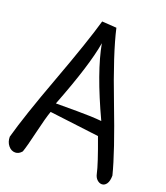

<svg xmlns="http://www.w3.org/2000/svg" viewBox="-135 -801 797 921"><g transform="rotate(20 263.0 -341.0)"><path d="M227.5 -708 301.8 -703.1Q329.1 -582 414.1 -360.8Q499 -139.6 526.4 -30.3Q526.4 -2 516.6 12.2Q506.8 26.4 492.2 26.4Q479.5 26.4 468.3 16.1Q457 5.9 453.1 -12.7Q444.3 -55.7 396.5 -184.6Q195.3 -210 143.6 -215.8Q130.9 -180.7 112.3 -101.6Q93.8 -22.5 83 7.8Q68.4 25.4 49.8 25.4Q29.3 25.4 14.6 7.3Q0 -10.7 0 -37.1Q31.2 -151.4 113.3 -373Q195.3 -594.7 227.5 -708ZM261.7 -609.4Q242.2 -491.2 153.3 -262.7H262.7Q336.9 -262.7 386.7 -257.8Q286.1 -473.6 261.7 -609.4Z"/></g></svg>

Font: Neucha
Style: Regular
Weight: 400
Designer: Jovanny Lemonad
Foundry: Jovanny Lemonad
Version: Version 001.001